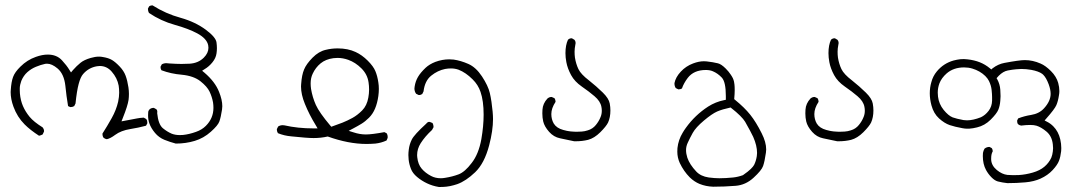

<svg xmlns="http://www.w3.org/2000/svg" viewBox="-20 -436 4055 730"><path d="M540 28.8Q540 21.5 536.1 16.6L526.4 11.2Q510.7 12.2 500.2 14.4Q489.7 16.6 483.4 17.6Q470.7 20 441.9 25.4L447.3 11.7Q465.3 -33.2 468.8 -56.2Q470.2 -66.9 470.2 -78.9Q470.2 -90.8 468.3 -104Q464.4 -129.9 457.5 -148.4Q450.7 -166.5 435.5 -182.6Q419.4 -199.7 406 -207.8Q392.6 -215.8 371.1 -219.2Q364.3 -220.7 356.9 -220.7Q341.8 -220.7 325.2 -215.8Q299.8 -208.5 286.1 -197.3Q271.5 -185.5 257.3 -169.4L250 -160.6L243.7 -170.4Q233.4 -187.5 215.8 -206.5Q195.8 -228.5 161.6 -228.5Q140.6 -228.5 116.2 -219.7Q83 -208 57.6 -182.6Q36.6 -162.1 29.8 -143.6Q22.9 -125 21 -94.2Q20.5 -90.3 20.5 -85.9Q20.5 -59.1 31.2 -30.3Q45.4 8.8 73.7 37.1Q95.2 58.6 128.4 80.1Q135.7 78.6 142.1 75.2L147 64.9Q147.5 63.5 147.5 62.5Q147.5 61.5 147.2 59.8Q147 58.1 146.5 56.2Q145 52.2 142.1 48.3Q108.4 27.3 92.5 8.1Q76.7 -11.2 67.4 -32.5Q58.1 -53.7 55.7 -80.6Q55.2 -87.9 55.2 -92Q55.2 -96.2 55.2 -101.3Q55.2 -106.4 56.9 -114.3Q58.6 -122.1 61 -128.4Q69.3 -148.4 83.7 -161.4Q98.1 -174.3 116.2 -181.9Q134.3 -189.5 152.3 -193.4Q155.8 -193.8 159.2 -193.8Q177.2 -193.8 198.7 -175.8Q223.6 -154.8 228.5 -109.9Q232.4 -70.8 238.8 -32.7L247.1 -28.8Q247.6 -28.8 248 -28.8Q256.3 -28.8 262.2 -32.7L267.1 -42.5Q272 -90.3 279.1 -116.7Q286.1 -143.1 295.9 -154.3Q316.9 -178.7 348.6 -184.1Q354.5 -185.1 359.4 -185.1Q386.2 -185.1 404.8 -163.6Q425.8 -139.6 431.2 -110.4Q433.1 -98.6 433.1 -83.5Q433.1 -68.4 429.2 -49.3Q421.9 -17.6 404.8 12.9Q387.7 43.5 369.6 71.8Q369.6 72.3 369.6 72.8Q369.6 82.5 374 87.9Q379.4 92.3 386.2 93.3Q399.9 90.3 418 76.7Q439.9 60.5 475.1 54.7Q506.3 49.8 535.2 42L540 33.2Q540 31.2 540 28.8Z M543 2.4Q543 19.5 547.9 33.2Q554.2 51.3 569.3 69.3Q584 86.9 605 95.5Q626 104 648.4 109.9Q686.5 109.9 720.5 99.6Q754.4 89.4 781.7 64.9Q808.6 41 814 25.9Q819.8 9.8 824.2 -19.5Q825.2 -25.9 825.2 -32.2Q825.2 -56.2 813 -86.4Q797.9 -125 757.3 -159.7L748.5 -167L758.3 -173.3Q774.9 -183.1 787.8 -199.2Q800.8 -215.3 803.2 -232.9Q804.7 -242.7 804.7 -252.9Q804.7 -263.2 803.2 -274.4Q800.8 -294.4 762.7 -322.8Q722.7 -352.5 667 -368.2Q609.9 -383.8 560.1 -415.5Q559.6 -415.5 557.6 -415.5Q555.7 -415.5 552.5 -414.6Q549.3 -413.6 546.9 -411.6L542.5 -403.3Q542.5 -402.3 542.5 -401.9Q542.5 -393.6 546.4 -386.7Q592.3 -356 644.3 -341.6Q696.3 -327.1 730 -309.1Q766.1 -289.6 771.5 -264.2Q772.5 -259.3 772.5 -254.4Q772.5 -234.4 754.9 -216.8Q733.9 -195.8 700.7 -193.8Q688.5 -192.9 669.9 -192.9Q651.4 -192.9 623 -194.8Q617.2 -195.8 612.8 -195.8Q603 -195.8 595.2 -191.4L590.3 -182.1Q590.3 -182.1 590.3 -181.6Q590.3 -174.3 593.8 -168.9Q629.9 -155.3 670.9 -151.9Q716.3 -147.5 742.2 -127Q767.6 -106.9 776.9 -87.4Q786.1 -67.9 790 -46.4Q791.5 -36.6 791.5 -25.9Q791.5 13.7 762.7 42.5Q747.6 57.6 725.1 65.4Q699.2 74.7 675.8 77.1Q669.4 77.6 663.6 77.6Q646.5 77.6 632.8 72.3Q615.7 64.9 599.6 51.8Q582 37.6 577.6 -5.9Q578.1 -9.3 578.1 -11.2Q578.1 -17.1 574.7 -20.5L564.9 -25.9Q564.9 -25.9 564.5 -25.9Q555.2 -25.9 548.8 -20.5Q543.9 -15.6 543.5 -9.3Q543 -2.9 543 2.4Z M1161.1 -118.7Q1161.1 -139.6 1168.9 -155.8Q1179.7 -179.2 1199 -195.1Q1218.3 -210.9 1247.6 -214.8Q1255.4 -215.8 1263.2 -215.8Q1283.7 -215.8 1304.2 -208.5Q1331.5 -198.7 1354.2 -176Q1377 -153.3 1381.3 -122.6Q1383.3 -109.9 1383.3 -95.2Q1383.3 -80.6 1380.4 -64.9Q1375 -34.2 1356.9 -16.1Q1338.9 2 1320.3 12.2Q1300.8 22.9 1282.2 30.3L1239.7 45.9L1235.8 41.5Q1193.8 -8.3 1180.9 -37.1Q1168 -65.9 1162.6 -98.1Q1161.1 -108.9 1161.1 -118.7ZM1441.4 66.4Q1394 75.2 1371.1 75.2Q1348.1 75.2 1324.7 67.4L1305.7 61.5L1323.2 52.2Q1339.8 43.5 1354.2 34.7Q1368.7 25.9 1383.1 11.5Q1397.5 -2.9 1406 -23.2Q1414.6 -43.5 1418.5 -70.8Q1420.4 -85 1420.4 -97.9Q1420.4 -110.8 1418.5 -122.6Q1415 -147 1407.2 -165.5Q1399.9 -183.6 1378.2 -205.3Q1356.4 -227.1 1332 -238.3Q1302.7 -252 1263.7 -252Q1240.7 -252 1218.8 -246.6Q1191.9 -240.7 1168.2 -216.6Q1144.5 -192.4 1136.2 -171.9Q1127.4 -151.4 1125 -116.2Q1124.5 -111.8 1124.5 -107.4Q1124.5 -76.7 1139.2 -41Q1155.8 0 1180.2 39.6L1187.5 52.2H1172.9Q1112.3 52.2 1061 40.5Q1057.6 40 1054.2 40Q1045.4 40 1037.6 44.9L1032.7 54.7Q1032.7 55.7 1032.7 57.9Q1032.7 60.1 1033.7 63.7Q1034.7 67.4 1036.6 70.3Q1060.1 80.1 1087.9 82.5Q1148.4 88.9 1172.4 88.9Q1200.2 88.9 1226.1 83Q1305.2 111.3 1373 111.3Q1389.6 111.3 1407.2 109.9Q1429.7 107.4 1449.7 98.1L1453.6 88.9Q1454.1 86.4 1454.1 85Q1454.1 76.7 1450.2 70.8Z M1614.7 27.8Q1613.8 27.3 1611.8 27.3Q1606 27.3 1600.6 34.2Q1554.7 76.2 1545.7 94.5Q1536.6 112.8 1534.2 132.8Q1532.7 144 1532.7 153.6Q1532.7 163.1 1533.7 170.9Q1535.6 188.5 1542.5 206.1Q1548.8 222.7 1565.7 236.8Q1582.5 251 1603.5 261Q1624.5 271 1648.4 274.9Q1650.9 274.9 1654.5 274.9Q1658.2 274.9 1664.3 274.7Q1670.4 274.4 1677.5 273.7Q1684.6 272.9 1691.4 271.5Q1705.1 268.6 1718.3 264.2Q1751.5 252.4 1786.6 218.8Q1821.8 185.1 1839.8 116.7Q1854.5 60.5 1854.5 16.6Q1854.5 -7.3 1848.6 -48.8Q1845.7 -68.4 1842.3 -82.5Q1835.9 -109.9 1812.5 -145.5Q1789.6 -180.2 1760.7 -192.9Q1731.9 -205.6 1704.6 -209.5Q1696.3 -210.4 1688 -210.4Q1661.6 -210.4 1635.3 -200.7Q1612.8 -191.9 1598.1 -178.2Q1578.6 -159.7 1569.1 -143.3Q1559.6 -127 1556.6 -107.4Q1555.7 -103.5 1555.7 -99.6Q1555.7 -88.4 1562 -79.6L1571.8 -74.7Q1572.3 -74.7 1573 -74.7Q1573.7 -74.7 1575.2 -74.7Q1576.7 -74.7 1577.9 -75.2Q1579.1 -75.7 1580.6 -76.2Q1583 -77.1 1585.4 -78.6L1590.3 -88.4Q1595.2 -128.9 1619.6 -148.4Q1644 -168 1672.4 -173.8Q1683.6 -175.8 1694.3 -175.8Q1710 -175.8 1723.6 -170.9Q1751 -160.2 1776.9 -134.3Q1797.9 -113.8 1807.1 -86.4Q1818.8 -52.2 1818.8 0Q1818.8 43 1810.1 93.3Q1799.8 149.9 1773.4 183.6Q1747.6 217.8 1723.9 226.8Q1700.2 235.8 1671.9 240.2Q1663.1 241.7 1656.2 241.7Q1634.8 241.7 1618.7 232.9Q1597.2 221.7 1583.3 205.3Q1569.3 189 1566.4 161.6Q1565.9 157.7 1565.9 153.8Q1565.9 129.9 1579.6 108.4Q1595.7 83 1622.6 58.1L1628.4 47.4Q1628.4 46.9 1628.4 46.9Q1628.4 38.6 1624.5 31.7Z M2042 -4.9Q2042 11.7 2045.4 25.9Q2049.8 44.9 2067.9 65.4Q2085.4 85 2109.4 89.8Q2136.2 95.2 2163.1 101.1Q2166.5 101.1 2169.4 101.1Q2193.8 101.1 2215.8 95.7Q2239.7 89.4 2262.5 66.7Q2285.2 43.9 2292 29.8Q2300.8 10.3 2300.8 -16.1Q2300.8 -28.8 2298.3 -42.5Q2294.9 -61.5 2272 -84Q2247.6 -107.9 2219.2 -130.4Q2188.5 -153.8 2179.2 -173.3Q2169.9 -192.9 2166 -216.8Q2164.6 -227.1 2164.6 -239.3Q2164.6 -251.5 2167.5 -266.1Q2168.5 -269.5 2168.5 -272Q2168.5 -274.4 2168 -276.9Q2167 -281.2 2164.1 -284.7Q2154.8 -290.5 2154.3 -290.5Q2148.4 -290.5 2145 -288.8Q2141.6 -287.1 2139.6 -285.2Q2129.9 -264.6 2129.9 -233.9Q2129.9 -217.3 2133.3 -199.7Q2137.7 -175.8 2151.4 -150.4Q2164.6 -126 2192.1 -106.9Q2219.7 -87.9 2240.2 -70.3Q2262.7 -51.3 2266.6 -29.8Q2268.1 -22.5 2268.1 -15.1Q2268.1 -2.4 2263.7 8.3Q2257.3 24.9 2245.6 39.1Q2233.4 54.2 2214.8 59.6Q2203.1 63.5 2191.7 64.2Q2180.2 64.9 2173.8 64.9Q2167.5 64.9 2163.8 64.7Q2160.2 64.5 2156.7 64.2Q2153.3 64 2149.7 63.7Q2146 63.5 2142.6 62.7Q2139.2 62 2135.3 61.5Q2128.4 60.1 2121.6 58.1Q2096.2 51.3 2085.4 33.7Q2076.2 17.6 2076.2 -2.4Q2076.2 -24.4 2092.3 -48.8Q2092.3 -48.8 2092.3 -48.8Q2092.3 -56.6 2088.4 -62.5L2078.6 -66.9Q2077.6 -67.4 2076.7 -67.4Q2075.7 -67.4 2074.2 -67.1Q2072.8 -66.9 2071 -66.7Q2069.3 -66.4 2067.9 -65.4Q2064.5 -64 2061.5 -61.5Q2043.9 -42.5 2042.5 -19Q2042 -11.7 2042 -4.9Z M2767.6 238.8Q2738.8 241.7 2715.3 241.7Q2697.3 241.7 2674.8 238.8Q2644.5 234.4 2627.4 216.3Q2602.1 189.5 2593.3 163.6Q2588.4 148.4 2588.4 134.3Q2588.4 120.1 2595.2 106Q2603 88.9 2613.8 69.3Q2625.5 48.3 2656.2 22.5Q2687 -3.4 2706.5 -12Q2726.1 -20.5 2757.8 -27.3Q2780.8 -9.3 2793.9 3.9Q2807.1 17.1 2813 26.9Q2835.4 66.4 2843.8 84.5Q2858.4 117.7 2858.4 145.5Q2858.4 151.9 2857.4 157.7Q2854.5 176.3 2847.2 190.9Q2843.8 197.3 2834.7 206.3Q2825.7 215.3 2804.7 230Q2786.1 236.8 2767.6 238.8ZM2663.6 -169.9Q2679.2 -169.9 2690.4 -165Q2709 -157.2 2724.4 -140.9Q2739.7 -124.5 2739.7 -70.8Q2739.7 -66.9 2739.7 -56.6L2732.9 -55.2Q2700.7 -48.8 2672.4 -30.8Q2622.6 1.5 2587.9 49.8Q2581.1 59.1 2575.7 68.4Q2559.1 95.7 2555.7 127Q2555.2 133.3 2555.2 140.6Q2555.2 163.1 2564.5 183.6Q2579.6 215.3 2602.5 238.3Q2619.6 254.9 2639.6 263.2Q2663.6 272.9 2691.4 273.9Q2734.9 273.9 2776.4 270.5Q2814.9 267.6 2845.2 239.7Q2875.5 211.9 2881.3 195.3Q2887.2 178.7 2892.1 144.5Q2893.1 138.7 2893.1 132.3Q2893.1 104.5 2876 70.8Q2854.5 27.8 2832.5 0.2Q2810.5 -27.3 2774.9 -56.2L2771.5 -59.1Q2773.4 -79.1 2773.4 -93Q2773.4 -106.9 2772.5 -114.5Q2771.5 -122.1 2770.8 -125.5Q2770 -128.9 2769 -132.1Q2768.1 -135.3 2766.4 -138.7Q2764.6 -142.1 2762.7 -145.5Q2760.7 -148.9 2758.3 -152.3Q2751 -163.6 2739.3 -175.3Q2722.2 -192.4 2709.5 -195.3Q2691.9 -199.7 2666.5 -202.6Q2661.6 -203.1 2655.8 -203.1Q2637.2 -203.1 2615.2 -194.8Q2587.9 -184.6 2568.4 -163.6Q2548.8 -142.6 2544.4 -120.1Q2544.4 -119.1 2544.4 -118.2Q2544.4 -108.4 2549.3 -101.1L2559.1 -96.2Q2559.1 -96.2 2559.6 -96.2Q2567.4 -96.2 2572.8 -99.6Q2579.6 -119.6 2594.7 -139.6Q2617.7 -169.9 2663.6 -169.9Z M3042 -4.9Q3042 11.7 3045.4 25.9Q3049.8 44.9 3067.9 65.4Q3085.4 85 3109.4 89.8Q3136.2 95.2 3163.1 101.1Q3166.5 101.1 3169.4 101.1Q3193.8 101.1 3215.8 95.7Q3239.7 89.4 3262.5 66.7Q3285.2 43.9 3292 29.8Q3300.8 10.3 3300.8 -16.1Q3300.8 -28.8 3298.3 -42.5Q3294.9 -61.5 3272 -84Q3247.6 -107.9 3219.2 -130.4Q3188.5 -153.8 3179.2 -173.3Q3169.9 -192.9 3166 -216.8Q3164.6 -227.1 3164.6 -239.3Q3164.6 -251.5 3167.5 -266.1Q3168.5 -269.5 3168.5 -272Q3168.5 -274.4 3168 -276.9Q3167 -281.2 3164.1 -284.7Q3154.8 -290.5 3154.3 -290.5Q3148.4 -290.5 3145 -288.8Q3141.6 -287.1 3139.6 -285.2Q3129.9 -264.6 3129.9 -233.9Q3129.9 -217.3 3133.3 -199.7Q3137.7 -175.8 3151.4 -150.4Q3164.6 -126 3192.1 -106.9Q3219.7 -87.9 3240.2 -70.3Q3262.7 -51.3 3266.6 -29.8Q3268.1 -22.5 3268.1 -15.1Q3268.1 -2.4 3263.7 8.3Q3257.3 24.9 3245.6 39.1Q3233.4 54.2 3214.8 59.6Q3203.1 63.5 3191.7 64.2Q3180.2 64.9 3173.8 64.9Q3167.5 64.9 3163.8 64.7Q3160.2 64.5 3156.7 64.2Q3153.3 64 3149.7 63.7Q3146 63.5 3142.6 62.7Q3139.2 62 3135.3 61.5Q3128.4 60.1 3121.6 58.1Q3096.2 51.3 3085.4 33.7Q3076.2 17.6 3076.2 -2.4Q3076.2 -24.4 3092.3 -48.8Q3092.3 -48.8 3092.3 -48.8Q3092.3 -56.6 3088.4 -62.5L3078.6 -66.9Q3077.6 -67.4 3076.7 -67.4Q3075.7 -67.4 3074.2 -67.1Q3072.8 -66.9 3071 -66.7Q3069.3 -66.4 3067.9 -65.4Q3064.5 -64 3061.5 -61.5Q3043.9 -42.5 3042.5 -19Q3042 -11.7 3042 -4.9Z M3656.7 21.5Q3649.4 21.5 3643.1 20.5Q3616.7 15.6 3602.1 10.3Q3585.9 3.9 3567.9 -18.1Q3549.8 -40.5 3546.4 -68.4Q3545.4 -76.2 3545.4 -83.5Q3545.4 -102.1 3551.8 -119.1Q3559.6 -139.6 3579.6 -157.2Q3606 -179.7 3645.5 -179.7Q3662.1 -179.7 3676.8 -175.3Q3706.1 -166.5 3726.1 -147Q3735.8 -137.2 3740.2 -127.9Q3748.5 -110.8 3750.2 -94Q3752 -77.1 3752 -67.4Q3752 -57.6 3752 -53.7Q3751.5 -31.2 3738.8 -14.6Q3726.1 2 3709.5 9.8Q3679.7 21.5 3656.7 21.5ZM3717.3 145.5Q3716.8 151.4 3716.8 157.2Q3716.8 188 3729 210.4Q3737.3 225.6 3749.5 238Q3761.7 250.5 3773.9 253.9Q3791.5 258.3 3810.1 260.3Q3844.7 260.3 3878.4 257.3Q3911.1 254.4 3936 243.2Q3963.9 230.5 3982.2 210.7Q4000.5 190.9 4006.3 175.5Q4012.2 160.2 4014.6 138.7Q4015.1 132.8 4015.1 127Q4015.1 110.8 4011.2 93.8Q4004.4 64 3984.4 43.9Q3973.6 33.2 3960.9 26.9L3951.7 22L3958.5 14.2Q3989.7 -21 3996.3 -36.1Q4002.9 -51.3 4006.3 -74.2Q4007.8 -81.5 4007.8 -89.8Q4007.8 -104.5 4003.4 -120.6Q3996.6 -145 3975.8 -165.8Q3955.1 -186.5 3936.5 -194.3Q3906.7 -207.5 3876.5 -207.5Q3856 -207.5 3798.8 -196.8Q3774.9 -192.4 3753.9 -176.3L3749 -171.9L3743.7 -176.3Q3726.1 -190.9 3705.3 -199.2Q3684.6 -207.5 3658.2 -210.4Q3651.4 -211.4 3644.8 -211.4Q3638.2 -211.4 3631.8 -210.9Q3619.1 -209.5 3606 -206.1Q3567.4 -195.3 3542 -164.6Q3526.9 -146.5 3521 -123.5Q3515.1 -103.5 3515.1 -81.3Q3515.1 -59.1 3521.5 -35.2Q3529.8 -4.4 3550.3 14.2Q3570.8 32.7 3590.8 39.6Q3611.3 46.4 3638.7 51.3Q3648.4 53.2 3655.3 53.2Q3662.1 53.2 3665.5 53.2Q3679.7 52.2 3694.8 48.3Q3724.1 41.5 3746.8 18.8Q3769.5 -3.9 3775.6 -18.6Q3781.7 -33.2 3783.2 -52.7Q3784.2 -63 3784.2 -70.3Q3784.2 -84 3783.2 -95.2Q3781.7 -115.7 3772 -133.8L3769 -138.7Q3775.4 -145.5 3777.3 -147.9Q3793.9 -164.6 3811.5 -168Q3829.1 -171.4 3843.3 -172.6Q3857.4 -173.8 3863.3 -173.8Q3881.3 -173.8 3900.9 -170.4Q3929.2 -165 3942.4 -155.3L3946.8 -151.4Q3958 -140.1 3967.3 -115.2Q3974.6 -95.2 3974.6 -79.1Q3974.6 -51.8 3949.7 -24.4Q3931.2 -3.9 3900.4 1Q3875 4.9 3851.1 14.2L3847.2 22.5Q3847.2 23.4 3847.2 23.9Q3847.2 31.7 3850.6 36.1Q3856 40.5 3862.3 41.5Q3881.8 39.1 3896.7 39.1Q3911.6 39.1 3920.9 42Q3938.5 47.4 3958.5 64Q3979.5 81.5 3982.9 112.8Q3983.9 120.6 3983.9 127.4Q3983.9 134.3 3982.9 140.1Q3981.4 152.8 3977.1 163.6Q3967.8 183.6 3950.7 198Q3933.6 212.4 3906.5 220.2Q3879.4 228 3854 229.5Q3843.3 230 3832 230Q3820.8 230 3810.1 229Q3789.6 226.6 3770 210.4Q3749.5 193.4 3748.5 170.9Q3748.5 168.5 3748.5 166Q3748.5 149.4 3754.4 139.6Q3754.4 139.6 3754.4 137.7Q3754.4 135.7 3753.4 132.6Q3752.4 129.4 3750.5 127L3742.2 122.6Q3741.7 122.6 3741.7 122.6Q3731.4 122.6 3723.1 129.4Q3718.8 137.2 3717.3 145.5Z"/></svg>

Font: NaikaiFont
Style: Light
Weight: 300
Version: Version 1.89